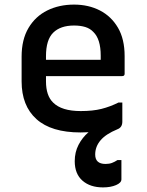

<svg xmlns="http://www.w3.org/2000/svg" viewBox="-20 -565 640 835"><path d="M305 136Q305 97 321.5 65Q338 33 365 10Q347 11 330 11Q203 11 138.5 -47Q74 -105 74 -211V-319Q74 -393 104 -443.5Q134 -494 185.5 -519.5Q237 -545 302 -545Q365 -545 414.5 -519.5Q464 -494 493 -444.5Q522 -395 522 -321V-244Q522 -234 511 -234H180V-211Q180 -149 211 -119Q248 -82 331 -82Q384 -82 421.5 -91.5Q459 -101 495 -119H512V-37Q512 -36 512 -36Q512 -11 491 -3Q440 18 417 45.5Q394 73 394 107Q394 148 439 148Q455 148 467 143.5Q479 139 491 131H508V215Q508 230 484.5 240Q461 250 428 250Q372 250 338.5 220.5Q305 191 305 136ZM302 -454Q243 -454 211.5 -423Q180 -392 180 -321V-305H418V-323Q418 -395 386 -426Q372 -441 351 -447.5Q330 -454 302 -454Z"/></svg>

Font: Recursive Mn Lnr St Med
Style: Regular
Weight: 500
Monospace: yes
Version: Version 1.079;hotconv 1.0.112;makeotfexe 2.5.65598; ttfautoh